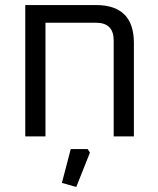

<svg xmlns="http://www.w3.org/2000/svg" viewBox="-20 -540 626 760"><path d="M80 0V-520H360Q510 -520 510 -370V0H430V-380Q430 -450 360 -450H160V0ZM225 184 260 50H327L336 64L282 200Z"/></svg>

Font: Oxanium ExtraLight
Style: Regular
Weight: 400
Version: Version 2.000